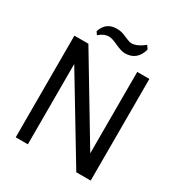

<svg xmlns="http://www.w3.org/2000/svg" viewBox="-206 -1047 1116 1190"><g transform="rotate(30 352.0 -452.0)"><path d="M81.1 0ZM617.7 0H514.6L168 -574.7V0H81.1V-727.5H181.2L530.8 -145V-727.5H617.7ZM517.1 -879.4Q492.2 -789.1 406.2 -789.1Q380.4 -789.1 336.4 -809.6Q292.5 -830.1 272 -830.1Q233.9 -830.1 200.7 -799.3L186.5 -820.3Q210.4 -896.5 288.6 -896.5Q314.5 -896.5 337.2 -888.2Q359.9 -879.9 377.9 -871.6Q396 -863.3 410.2 -863.3Q450.2 -863.3 500.5 -903.8Z"/></g></svg>

Font: Coda
Style: Regular
Weight: 400
Designer: vernon adams
Foundry: vernon adams
Version: Version 2.000; ttfautohint (v0.8) -r 50 -G 200 -x